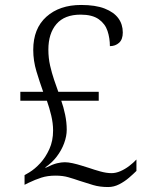

<svg xmlns="http://www.w3.org/2000/svg" viewBox="-20 -744 599 774"><path d="M416 10Q382 10 355.5 2Q329 -6 301 -15Q278 -23 255.5 -29.5Q233 -36 204 -36Q172 -36 147 -28Q122 -20 95 -7L79 1V-38L98 -49Q121 -63 142.5 -86.5Q164 -110 179 -143Q194 -176 194 -218Q194 -247 186.5 -278.5Q179 -310 169 -338H62V-374H154Q140 -413 127 -456Q114 -499 114 -543Q114 -629 167 -676.5Q220 -724 307 -724Q365 -724 402 -709.5Q439 -695 457 -670.5Q475 -646 475 -613Q475 -585 460 -571.5Q445 -558 423 -558Q423 -590 413.5 -619Q404 -648 378 -666.5Q352 -685 305 -685Q240 -685 207.5 -647Q175 -609 175 -544Q175 -510 182 -479.5Q189 -449 198 -422.5Q207 -396 215 -374H378V-338H227Q236 -313 242.5 -282Q249 -251 249 -221Q249 -195 238.5 -166.5Q228 -138 208.5 -112.5Q189 -87 162 -69L165 -68Q193 -82 210.5 -86Q228 -90 241 -90Q255 -90 273 -86Q291 -82 308.5 -76.5Q326 -71 339 -67Q359 -60 384 -53Q409 -46 430 -46Q447 -46 465.5 -54Q484 -62 501 -75Q518 -88 530 -101V-55Q518 -43 500 -27.5Q482 -12 460.5 -1Q439 10 416 10Z"/></svg>

Font: Noto Serif Hebrew Light
Style: Regular
Weight: 300
Version: Version 2.003